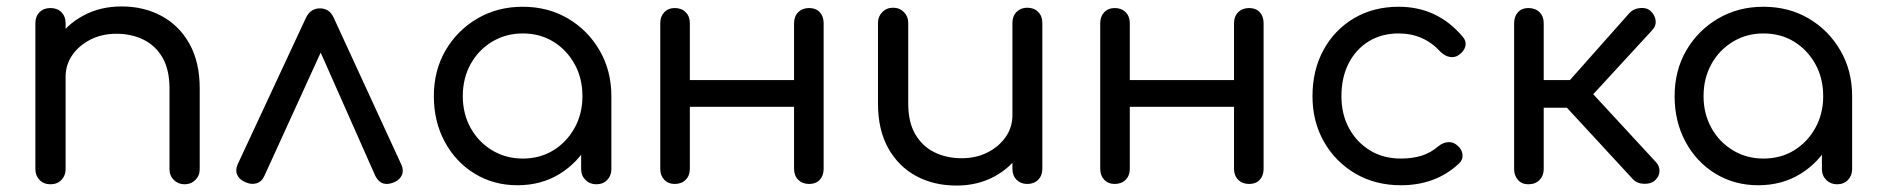

<svg xmlns="http://www.w3.org/2000/svg" viewBox="-20 -572 5841 597"><path d="M554 1Q534 1 520.5 -12.5Q507 -26 507 -46V-297Q507 -355 485.5 -392.5Q464 -430 426.5 -448.5Q389 -467 342 -467Q297 -467 261.5 -449Q226 -431 205 -401Q184 -371 184 -333H123Q124 -396 155 -445.5Q186 -495 239 -523.5Q292 -552 358 -552Q427 -552 482 -522.5Q537 -493 569 -436Q601 -379 601 -297V-46Q601 -26 587.5 -12.5Q574 1 554 1ZM137 1Q116 1 103 -12.5Q90 -26 90 -46V-500Q90 -521 103 -534Q116 -547 137 -547Q158 -547 171 -534Q184 -521 184 -500V-46Q184 -26 171 -12.5Q158 1 137 1Z M975 -546Q989 -546 1000 -539Q1011 -532 1018 -516L1228 -60Q1236 -42 1229.5 -27.5Q1223 -13 1207 -6Q1187 3 1172 -1.5Q1157 -6 1147 -25L953 -463H1002L802 -25Q794 -7 777.5 -2Q761 3 742 -6Q724 -14 717.5 -28.5Q711 -43 719 -61L931 -516Q945 -546 975 -546Z M1589 4Q1515 4 1456 -32Q1397 -68 1363 -131Q1329 -194 1329 -273Q1329 -353 1365.5 -415.5Q1402 -478 1464.5 -514.5Q1527 -551 1605 -551Q1684 -551 1746 -514.5Q1808 -478 1844.5 -415Q1881 -352 1881 -273L1845 -265Q1845 -189 1811.5 -128Q1778 -67 1720.5 -31.5Q1663 4 1589 4ZM1605 -79Q1659 -79 1700.5 -104.5Q1742 -130 1766.5 -174Q1791 -218 1791 -273Q1791 -329 1766.5 -373Q1742 -417 1700.5 -442.5Q1659 -468 1605 -468Q1553 -468 1510.5 -442.5Q1468 -417 1443.5 -373Q1419 -329 1419 -273Q1419 -218 1443.5 -174Q1468 -130 1510.5 -104.5Q1553 -79 1605 -79ZM1834 1Q1814 1 1800.5 -12.5Q1787 -26 1787 -46V-205L1806 -302L1881 -273V-46Q1881 -26 1868 -12.5Q1855 1 1834 1Z M2496 0Q2475 0 2462 -13Q2449 -26 2449 -47V-500Q2449 -521 2462 -534Q2475 -547 2496 -547Q2517 -547 2529 -534Q2541 -521 2541 -500V-47Q2541 -26 2529 -13Q2517 0 2496 0ZM2078 0Q2058 0 2045.5 -13Q2033 -26 2033 -47V-500Q2033 -521 2045.5 -534Q2058 -547 2078 -547Q2099 -547 2112 -534Q2125 -521 2125 -500V-47Q2125 -26 2112 -13Q2099 0 2078 0ZM2112 -240V-323H2477V-240Z M2954 5Q2884 5 2829 -24.5Q2774 -54 2742 -111Q2710 -168 2710 -250V-501Q2710 -521 2723.5 -534.5Q2737 -548 2757 -548Q2777 -548 2790.5 -534.5Q2804 -521 2804 -501V-250Q2804 -192 2826 -154.5Q2848 -117 2885.5 -98.5Q2923 -80 2970 -80Q3015 -80 3050.5 -98Q3086 -116 3107 -146Q3128 -176 3128 -214H3188Q3187 -152 3156 -102Q3125 -52 3072.5 -23.5Q3020 5 2954 5ZM3174 0Q3154 0 3141 -13Q3128 -26 3128 -47V-501Q3128 -522 3141 -535Q3154 -548 3174 -548Q3195 -548 3208 -535Q3221 -522 3221 -501V-47Q3221 -26 3208 -13Q3195 0 3174 0Z M3864 0Q3843 0 3830 -13Q3817 -26 3817 -47V-500Q3817 -521 3830 -534Q3843 -547 3864 -547Q3885 -547 3897 -534Q3909 -521 3909 -500V-47Q3909 -26 3897 -13Q3885 0 3864 0ZM3446 0Q3426 0 3413.5 -13Q3401 -26 3401 -47V-500Q3401 -521 3413.5 -534Q3426 -547 3446 -547Q3467 -547 3480 -534Q3493 -521 3493 -500V-47Q3493 -26 3480 -13Q3467 0 3446 0ZM3480 -240V-323H3845V-240Z M4336 4Q4256 4 4194 -32.5Q4132 -69 4096.5 -131.5Q4061 -194 4061 -273Q4061 -354 4095.5 -417Q4130 -480 4190.5 -515.5Q4251 -551 4329 -551Q4389 -551 4438.5 -528Q4488 -505 4527 -459Q4540 -445 4536.5 -429Q4533 -413 4516 -401Q4503 -392 4487.5 -395Q4472 -398 4459 -411Q4407 -468 4329 -468Q4276 -468 4236 -443.5Q4196 -419 4173.5 -375Q4151 -331 4151 -273Q4151 -217 4174.5 -173.5Q4198 -130 4239.5 -104.5Q4281 -79 4336 -79Q4372 -79 4400.5 -88Q4429 -97 4452 -117Q4467 -129 4482.5 -130Q4498 -131 4510 -121Q4526 -108 4527.5 -91.5Q4529 -75 4516 -63Q4444 4 4336 4Z M5126 -11Q5114 0 5092.5 -0.5Q5071 -1 5059 -13L4818 -274L5047 -532Q5059 -545 5079.5 -547Q5100 -549 5112 -538Q5126 -525 5128 -508.5Q5130 -492 5118 -479L4934 -279L5128 -69Q5140 -57 5140 -40.5Q5140 -24 5126 -11ZM4732 1Q4712 1 4700 -12.5Q4688 -26 4688 -46V-500Q4688 -521 4700 -534Q4712 -547 4732 -547Q4754 -547 4767 -534Q4780 -521 4780 -500V-323H4906V-237H4780V-46Q4780 -26 4767 -12.5Q4754 1 4732 1Z M5447 4Q5373 4 5314 -32Q5255 -68 5221 -131Q5187 -194 5187 -273Q5187 -353 5223.5 -415.5Q5260 -478 5322.5 -514.5Q5385 -551 5463 -551Q5542 -551 5604 -514.5Q5666 -478 5702.5 -415Q5739 -352 5739 -273L5703 -265Q5703 -189 5669.5 -128Q5636 -67 5578.5 -31.5Q5521 4 5447 4ZM5463 -79Q5517 -79 5558.5 -104.5Q5600 -130 5624.5 -174Q5649 -218 5649 -273Q5649 -329 5624.5 -373Q5600 -417 5558.5 -442.5Q5517 -468 5463 -468Q5411 -468 5368.5 -442.5Q5326 -417 5301.5 -373Q5277 -329 5277 -273Q5277 -218 5301.5 -174Q5326 -130 5368.5 -104.5Q5411 -79 5463 -79ZM5692 1Q5672 1 5658.5 -12.5Q5645 -26 5645 -46V-205L5664 -302L5739 -273V-46Q5739 -26 5726 -12.5Q5713 1 5692 1Z"/></svg>

Font: Comfortaa SemiBold
Style: Regular
Weight: 600
Designer: Johan Aakerlund
Foundry: Johan Aakerlund
Version: Version 3.104; ttfautohint (v1.8.1.43-b0c9)